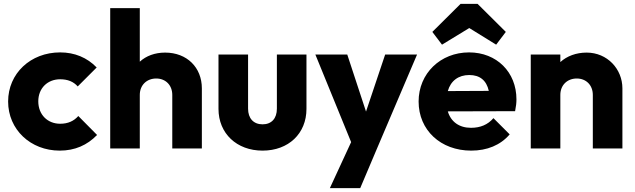

<svg xmlns="http://www.w3.org/2000/svg" viewBox="-20 -768 3283 993"><path d="M289 11C367 11 431 -17 482 -70L385 -168C362 -142 332 -128 291 -128C226 -128 178 -175 178 -244C178 -312 226 -358 291 -358C330 -358 360 -346 382 -321L480 -419C431 -470 366 -497 291 -497C138 -497 22 -388 22 -243C22 -98 138 11 289 11Z M871 -277V0H1024V-311C1024 -419 947 -496 834 -496C781 -496 736 -479 703 -449V-726H550V0H703V-277C703 -328 739 -362 788 -362C836 -362 871 -328 871 -277Z M1338 11C1472 11 1565 -77 1565 -205V-486H1412V-206C1412 -155 1384 -125 1338 -125C1291 -125 1263 -156 1263 -206V-486H1110V-205C1110 -78 1204 11 1338 11Z M1686 205H1843L1929 2L2137 -486H1972L1873 -191L1776 -486H1611L1796 -33Z M2417 11C2499 11 2568 -17 2616 -73L2532 -157C2503 -123 2464 -107 2416 -107C2355 -107 2312 -138 2296 -192L2644 -193C2649 -218 2651 -236 2651 -254C2651 -395 2549 -497 2406 -497C2258 -497 2145 -388 2145 -243C2145 -95 2259 11 2417 11ZM2216 -603 2266 -537 2407 -623 2546 -537 2596 -603 2450 -748H2362ZM2296 -297C2311 -350 2351 -380 2407 -380C2462 -380 2496 -352 2508 -298Z M3046 -277V0H3199V-311C3199 -411 3121 -496 3014 -496C2960 -496 2912 -478 2878 -447V-486H2725V0H2878V-277C2878 -328 2914 -362 2963 -362C3011 -362 3046 -328 3046 -277Z"/></svg>

Font: MV Cash
Style: Bold
Weight: 700
Designer: Rodrigo Fuenzalida
Foundry: fragTYPE
Version: Version 1.100;Glyphs 3.1.2 (3151)